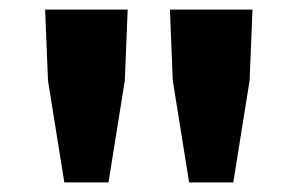

<svg xmlns="http://www.w3.org/2000/svg" viewBox="-20 -704 620 400"><path d="M114 -324 80 -536 74 -684H246L240 -536L206 -324ZM374 -324 340 -536 334 -684H506L500 -536L466 -324Z"/></svg>

Font: Assistant ExtraBold
Style: Regular
Weight: 800
Designer: Hebrew By Ben Nathan, Latin by Paul Hunt
Version: Version 2.001;PS 002.001;hotconv 1.0.88;makeotf.lib2.5.64775